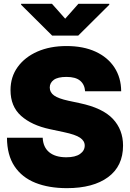

<svg xmlns="http://www.w3.org/2000/svg" viewBox="-20 -979 683 1008"><path d="M331.1 8.8Q236.3 8.8 165.8 -19.3Q95.2 -47.4 56.2 -106Q17.1 -164.6 16.6 -255.9H204.1Q206.5 -205.6 238.8 -179.4Q271 -153.3 328.1 -153.3Q375.5 -153.3 400.1 -170.7Q424.8 -188 424.8 -214.8Q424.8 -239.3 400.4 -255.9Q376 -272.5 315.4 -285.2L242.2 -300.8Q146 -321.3 90.6 -370.8Q35.2 -420.4 35.2 -505.9Q35.2 -575.2 72.8 -627.2Q110.4 -679.2 176.5 -708.3Q242.7 -737.3 329.1 -737.3Q417.5 -737.3 481.7 -707.8Q545.9 -678.2 580.8 -624.8Q615.7 -571.3 616.2 -500H426.8Q424.3 -535.6 400.6 -555.4Q377 -575.2 329.1 -575.2Q283.2 -575.2 262.2 -559.6Q241.2 -543.9 241.2 -519.5Q241.2 -493.7 264.2 -477.5Q287.1 -461.4 338.9 -450.2L398.4 -437.5Q519 -412.1 572.5 -355Q626 -297.9 626 -214.8Q626 -106.9 547.6 -49.1Q469.2 8.8 331.1 8.8ZM252.9 -959 322.3 -880.9 391.6 -959H553.7V-954.1L390.6 -792H253.9L90.8 -954.1V-959Z"/></svg>

Font: Inter Tight Black
Style: Regular
Weight: 900
Designer: Rasmus Andersson
Foundry: rsms
Version: Version 3.004; ttfautohint (v1.8.4.7-5d5b)